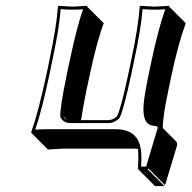

<svg xmlns="http://www.w3.org/2000/svg" viewBox="-20 -452 657 657"><path d="M208 -42.5 196.3 -54.2Q199.7 -48.3 202.1 -45.9Q205.1 -43.5 208 -42.5ZM257.3 -41H351.6Q368.2 -42 380.4 -54.2Q394.5 -82.5 419.4 -200.2L429.7 -249Q453.6 -362.3 458 -429.2L460.9 -432.1Q462.9 -432.1 509.3 -429.2Q509.3 -429.2 558.6 -432.1L559.1 -429.2L615.7 -372.6Q589.8 -302.7 566.4 -192.4L556.2 -143.6Q536.1 -48.8 537.1 -13.7L583 32.2Q587.4 38.1 585.9 45.4L544.9 181.6L488.3 125L485.8 127.9L542.5 184.6H510.3L453.6 127.9L452.1 125Q454.6 79.1 452.1 57.6Q443.4 56.6 432.6 56.6H196.8Q196.8 56.6 144 59.6L87.4 2.9L86.9 0Q111.3 -68.4 139.6 -200.2L149.9 -250Q174.3 -366.7 178.2 -429.2L180.7 -432.1Q182.6 -432.1 228 -429.2Q228 -429.2 277.8 -432.1L278.3 -429.2L335 -372.6Q311.5 -311 286.6 -193.4L275.9 -143.6Q264.6 -87.4 257.3 -41ZM489.7 -202.1 500 -251Q522.5 -355.5 545.4 -420.4Q528.8 -418.9 509.3 -418.9Q484.9 -418.9 467.8 -420.9Q462.9 -355.5 439.5 -247.1L429.2 -197.8Q403.8 -79.1 389.6 -49.3L388.7 -47.9L387.7 -46.9Q371.1 -31.2 351.6 -30.8H219.7Q197.8 -31.7 188 -48.8L186.5 -50.8V-53.2Q184.6 -82 209.5 -202.1L220.2 -252Q244.1 -363.8 264.2 -420.4Q248 -418.9 228 -418.9Q204.1 -418.9 187.5 -420.9Q183.6 -359.9 159.7 -248L149.4 -197.8Q123.5 -75.2 100.6 -8.3Q119.6 -9.8 140.1 -9.8H376Q454.1 -9.8 462.4 63.5Q463.9 75.2 463.9 87.9Q463.9 101.1 462.9 118.2H480L519.5 -13.7Q520.5 -19 514.2 -20.5Q509.3 -21.5 502.9 -22Q465.3 -26.9 471.7 -97.2Q475.1 -133.3 489.7 -202.1Z"/></svg>

Font: Linux Biolinum Shadow O
Style: Italic
Weight: 400
Italic angle: -12°
Designer: Philipp H. Poll
Foundry: Philipp H. Poll
Version: Version 0.6.2